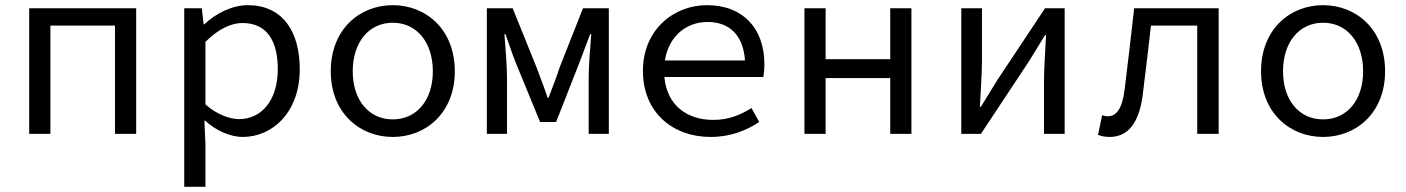

<svg xmlns="http://www.w3.org/2000/svg" viewBox="-20 -518 5440 743"><path d="M93 0H175V-419H425V0H507V-486H93Z M693 205H775V41L771 -51H774C817 -11 874 12 919 12C1036 12 1140 -85 1140 -250C1140 -401 1070 -498 939 -498C879 -498 816 -467 771 -424H768L761 -486H693ZM905 -57C872 -57 821 -73 775 -114V-356C825 -406 875 -429 918 -429C1015 -429 1055 -357 1055 -250C1055 -130 992 -57 905 -57Z M1500 12C1628 12 1740 -81 1740 -242C1740 -405 1628 -498 1500 -498C1372 -498 1260 -405 1260 -242C1260 -81 1372 12 1500 12ZM1500 -56C1407 -56 1345 -131 1345 -242C1345 -354 1407 -430 1500 -430C1593 -430 1655 -354 1655 -242C1655 -131 1593 -56 1500 -56Z M1864 0H1942V-218C1942 -261 1936 -336 1932 -386H1936C1950 -348 1963 -306 1978 -270L2070 -46H2132L2220 -270C2234 -306 2250 -348 2264 -386H2268C2264 -336 2258 -261 2258 -218V0H2336V-486H2236L2146 -258C2133 -218 2118 -180 2103 -140H2099C2086 -180 2071 -218 2056 -258L1964 -486H1864Z M2730 12C2808 12 2870 -14 2918 -46L2888 -100C2844 -72 2798 -54 2740 -54C2639 -54 2561 -110 2551 -220H2934C2936 -233 2938 -251 2938 -270C2938 -407 2856 -498 2716 -498C2586 -498 2468 -402 2468 -244C2468 -82 2584 12 2730 12ZM2718 -433C2801 -433 2856 -384 2863 -284H2553C2568 -380 2638 -433 2718 -433Z M3093 0H3175V-216H3425V0H3507V-486H3425V-289H3175V-486H3093Z M3700 0H3776L3960 -278C3978 -307 4006 -352 4024 -382H4028C4025 -319 4020 -254 4020 -202V0H4100V-486H4024L3840 -209C3822 -179 3794 -135 3776 -105H3772C3775 -167 3780 -232 3780 -284V-486H3700Z M4274 12C4345 12 4388 -42 4402 -150C4413 -239 4424 -330 4434 -419H4613V0H4696V-486H4369C4357 -381 4345 -276 4332 -171C4323 -99 4301 -68 4267 -68C4258 -68 4252 -70 4245 -72L4229 4C4243 9 4256 12 4274 12Z M5100 12C5228 12 5340 -81 5340 -242C5340 -405 5228 -498 5100 -498C4972 -498 4860 -405 4860 -242C4860 -81 4972 12 5100 12ZM5100 -56C5007 -56 4945 -131 4945 -242C4945 -354 5007 -430 5100 -430C5193 -430 5255 -354 5255 -242C5255 -131 5193 -56 5100 -56Z"/></svg>

Font: Hasklig
Style: Regular
Weight: 400
Monospace: yes
Designer: Paul D. Hunt, Teo Tuominen
Foundry: Adobe Systems Incorporated
Version: Version 2.030;PS 1.0;hotconv 16.6.51;makeotf.lib2.5.65220